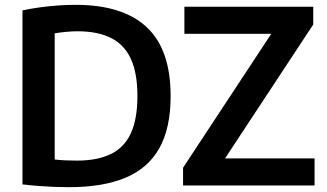

<svg xmlns="http://www.w3.org/2000/svg" viewBox="-20 -768 1352 795"><path d="M266 7Q236 7 204.2 5.8Q172.5 4.5 139.5 2Q106.5 -0.5 73 -4.5V-725Q105.5 -732 142.8 -737.2Q180 -742.5 218.2 -745.2Q256.5 -748 293 -748Q488 -748 587.2 -655.8Q686.5 -563.5 686.5 -370Q686.5 -238 640 -154.8Q593.5 -71.5 500 -32.2Q406.5 7 266 7ZM299 -103Q382.5 -103 438.2 -129.8Q494 -156.5 521.5 -215.5Q549 -274.5 549 -370.5Q549 -466 521.5 -525Q494 -584 438.8 -611.2Q383.5 -638.5 301.5 -638.5Q279.5 -638.5 254.8 -636.2Q230 -634 206.5 -630V-107.5Q229 -105 251.2 -104Q273.5 -103 299 -103ZM738 0V-73.5L1121 -655L1124 -628H743.5V-740H1277V-666.5L894 -85L891 -112H1282.5V0Z"/></svg>

Font: Encode Sans SC Condensed Thin SemiBold
Style: Regular
Weight: 600
Version: Version 3.002